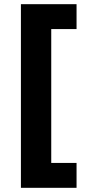

<svg xmlns="http://www.w3.org/2000/svg" viewBox="-20 -780 412 918"><path d="M225 -641V-1H346V118H80V-760H346V-641Z"/></svg>

Font: Freely
Style: Bold
Weight: 700
Designer: Kris Sowersby
Foundry: Klim Type Foundry
Version: Version 1.006;hotconv 1.0.113;makeotfexe 2.5.65598;200799169